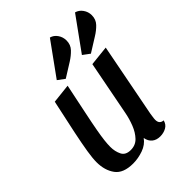

<svg xmlns="http://www.w3.org/2000/svg" viewBox="-223 -889 1026 1026"><g transform="rotate(-45 290.0 -375.5)"><path d="M176 20Q102 20 72 -21Q42 -62 42 -124Q42 -153 49.5 -200Q57 -247 72.5 -321.5Q88 -396 113 -510L222 -522Q201 -420 187 -353.5Q173 -287 165.5 -245Q158 -203 155 -176.5Q152 -150 152 -129Q152 -95 165.5 -67.5Q179 -40 218 -40Q254 -40 277.5 -64.5Q301 -89 315.5 -126Q330 -163 337 -200L397 -510L510 -522L429 -104Q428 -95 426 -83Q424 -71 424 -62Q424 -30 454 -28Q448 -3 427 8.5Q406 20 381 20Q353 20 335 5.5Q317 -9 312 -37Q291 -7 252.5 6.5Q214 20 176 20ZM431 -555 392 -584 527 -771Q550 -765 565 -744Q580 -723 580 -697Q580 -665 559.5 -643.5Q539 -622 511 -605ZM241 -555 202 -584 337 -771Q360 -765 374.5 -744Q389 -723 389 -697Q389 -665 368.5 -643.5Q348 -622 321 -605Z"/></g></svg>

Font: Sansita Swashed
Style: Regular
Weight: 400
Designer: Pablo Cosgaya
Foundry: Omnibus-Type
Version: Version 1.003; ttfautohint (v1.8.3)